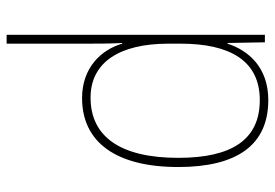

<svg xmlns="http://www.w3.org/2000/svg" viewBox="-142 -658 810 565"><g transform="rotate(-90 262.5 -375.0)"><path d="M251 10C347 10 397 -48 417 -110H419L421 0H443V-760H417V-526C417 -491 417 -457 419 -420H417C399 -482 346 -538 257 -538C127 -538 54 -438 54 -255C54 -83 118 10 251 10ZM251 -15C134 -15 81 -98 81 -255C81 -426 144 -513 258 -513C362 -513 417 -428 417 -284V-248C417 -103 367 -15 251 -15Z"/></g></svg>

Font: Noto Sans Gujarati UI SemiCondensed Thin
Style: Regular
Weight: 100
Width: 4
Designer: Jelle Bosma - Monotype Design Team, Universal Thirst
Foundry: Monotype Imaging Inc.
Version: Version 2.106